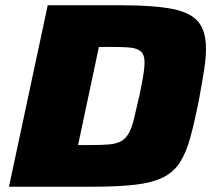

<svg xmlns="http://www.w3.org/2000/svg" viewBox="-20 -708 814 728"><path d="M14 0 161 -688H439Q564 -688 634 -674Q704 -660 732.5 -624.5Q761 -589 761 -524Q761 -487 753.5 -440Q746 -393 735 -333Q718 -247 702 -188Q686 -129 662 -92Q638 -55 597.5 -35Q557 -15 492 -7.5Q427 0 328 0ZM276 -158H326Q368 -158 395 -160.5Q422 -163 439 -172.5Q456 -182 467.5 -201.5Q479 -221 487.5 -255.5Q496 -290 508 -343Q517 -386 522.5 -417.5Q528 -449 528 -472Q528 -492 521.5 -503.5Q515 -515 501 -521Q487 -527 463 -528.5Q439 -530 405 -530H355Z"/></svg>

Font: Saira Expanded ExtraBold
Style: Italic
Weight: 800
Width: 7
Italic angle: -12°
Designer: Hector Gatti with collaboration of the Omnibus-Type team
Foundry: Omnibus-Type
Version: Version 1.101